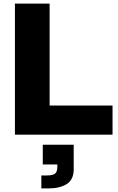

<svg xmlns="http://www.w3.org/2000/svg" viewBox="-20 -749 658 1068"><path d="M63 0V-729H256V-162H606V0ZM210 299V227H239Q274 227 286.5 216.5Q299 206 299 178V166H218V56H390V192Q390 250 351.5 274.5Q313 299 250 299Z"/></svg>

Font: BDO Grotesk Black
Style: Regular
Weight: 900
Designer: Deni Anggara
Foundry: Lokal Container
Version: Version 2.000